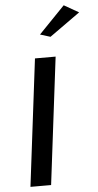

<svg xmlns="http://www.w3.org/2000/svg" viewBox="-62 -1000 525 1028"><g transform="rotate(-5 200.0 -486.5)"><path d="M181 -818 236 -801 400 -918 321 -963ZM170 -10 254 -693H143L59 -10Z"/></g></svg>

Font: Bluebird
Style: LiObl
Weight: 300
Designer: Jasper
Foundry: Cannot Into Space Fonts
Version: Version 0.98